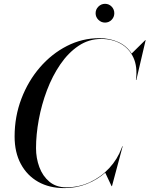

<svg xmlns="http://www.w3.org/2000/svg" viewBox="-20 -956 768 986"><path d="M471 -888Q471 -908 485.4 -922.2Q499.8 -936.4 519.4 -936.4Q539.4 -936.4 553.2 -922.2Q567 -908 567 -888Q567 -868.4 553.2 -854.2Q539.4 -840 519.4 -840Q499.8 -840 485.4 -854.2Q471 -868.4 471 -888ZM310 10Q233.5 10 176.2 -22.2Q119 -54.5 87 -114Q55 -173.5 55 -255Q55 -357.5 89.8 -448.8Q124.5 -540 185 -610Q245.5 -680 324 -720Q402.5 -760 490 -760Q543.5 -760 587.2 -740.2Q631 -720.5 656 -681L726 -750H728L680 -545H678Q687 -613.5 665 -660.5Q643 -707.5 599.5 -731.8Q556 -756 500 -756Q436 -756 383.2 -720.5Q330.5 -685 289.8 -625.5Q249 -566 221.2 -492.5Q193.5 -419 179.2 -341.8Q165 -264.5 165 -195Q165 -144 182 -98Q199 -52 233.5 -23Q268 6 320 6Q385 6 442 -20.5Q499 -47 541.2 -92.8Q583.5 -138.5 604.5 -195.5L608 -205H610L555 0H553L520.5 -69Q479 -32.5 425.2 -11.2Q371.5 10 310 10Z"/></svg>

Font: Bodoni* 96pt
Style: Italic
Weight: 400
Italic angle: -13°
Version: Version 2.3